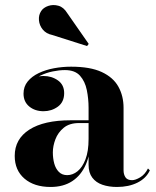

<svg xmlns="http://www.w3.org/2000/svg" viewBox="-20 -733 620 763"><path d="M445 10Q412.5 10 387 1.2Q361.5 -7.5 346.8 -27Q332 -46.5 332 -78V-304.5Q332 -340.5 325 -375Q318 -409.5 298 -432Q278 -454.5 238 -454.5Q215.5 -454.5 189.8 -449.2Q164 -444 141 -432.8Q118 -421.5 103.5 -403.8Q89 -386 89 -361H74.5Q74.5 -392.5 98.2 -411.8Q122 -431 153 -431Q185.5 -431 210.2 -413.5Q235 -396 235 -363Q235 -327.5 210 -309.2Q185 -291 153 -291Q119 -291 96.2 -309.8Q73.5 -328.5 73.5 -361Q73.5 -389 90 -409.2Q106.5 -429.5 133.8 -442.5Q161 -455.5 194.5 -461.8Q228 -468 262.5 -468Q338.5 -468 384.2 -446.8Q430 -425.5 450.5 -388.5Q471 -351.5 471 -304.5V-56.5Q471 -40 478.5 -28.5Q486 -17 505 -17Q518 -17 537 -28.2Q556 -39.5 568 -63.5L575.5 -56Q561 -24.5 526.2 -7.2Q491.5 10 445 10ZM181 10Q116 10 77.2 -23.2Q38.5 -56.5 38.5 -113.5Q38.5 -180.5 96.5 -217.8Q154.5 -255 261 -255H378.5V-244H294Q256 -244 233.2 -225.2Q210.5 -206.5 200.2 -179.5Q190 -152.5 190 -127.5Q190 -104 195.5 -83.5Q201 -63 213.8 -50Q226.5 -37 247 -37Q269 -37 288.2 -52.5Q307.5 -68 319.8 -100Q332 -132 332 -181H340Q340 -122.5 321.2 -79.5Q302.5 -36.5 267.2 -13.2Q232 10 181 10ZM326 -550 187.5 -594Q163.5 -599 150 -615.5Q136.5 -632 134.8 -652.5Q133 -673 143.5 -689Q152.5 -703 171.8 -709.5Q191 -716 212 -710.2Q233 -704.5 247.5 -680.5L332.5 -558.5Z"/></svg>

Font: Bodoni Moda 18pt
Style: Bold
Weight: 700
Designer: Owen Earl
Foundry: indestructible type
Version: Version 2.004